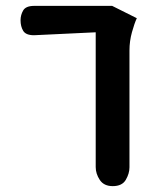

<svg xmlns="http://www.w3.org/2000/svg" viewBox="-20 -634 536 654"><path d="M364 0Q334 0 320 -21Q306 -42 306 -65V-524L96 -514Q68 -514 59 -529Q50 -544 50 -565Q50 -583 59 -598.5Q68 -614 97 -614H362L446 -572Q438 -555 429.5 -524.5Q421 -494 421 -462V-64Q421 -43 408.5 -21.5Q396 0 364 0Z"/></svg>

Font: El Messiri SemiBold
Style: Regular
Weight: 600
Designer: Mohamed Gaber
Foundry: Kief Type Foundry
Version: Version 2.020; ttfautohint (v1.8.3)